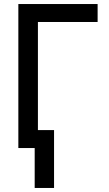

<svg xmlns="http://www.w3.org/2000/svg" viewBox="-20 -734 540 952"><path d="M71 0V-714H464V-625H168V-89H248V198H152V0Z"/></svg>

Font: Noto Sans Mono ExtraCondensed Medium
Style: Regular
Weight: 500
Width: 2
Designer: Monotype Design Team
Foundry: Monotype Imaging Inc.
Version: Version 2.014